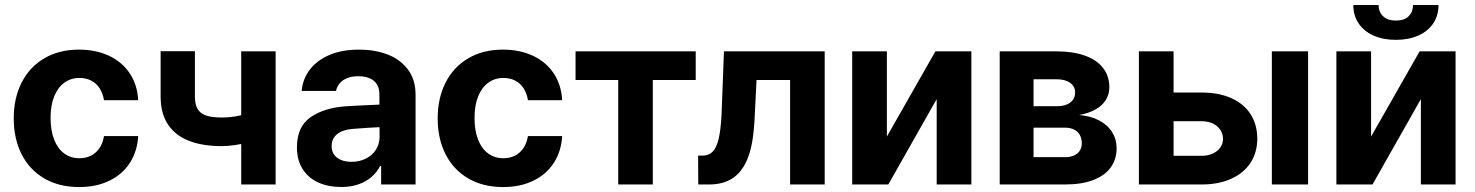

<svg xmlns="http://www.w3.org/2000/svg" viewBox="-20 -735 5876 765"><path d="M34.7 -263.2Q34.7 -344.1 66.3 -406.2Q97.9 -468.3 156.8 -502.8Q215.6 -537.3 294.6 -537.3Q362.5 -537.3 415 -512.5Q467.5 -487.6 497.5 -441.9Q527.6 -396.1 530.6 -335.8H394.3Q390.1 -362.3 377.4 -382.5Q364.7 -402.7 344.1 -413.5Q323.5 -424.4 296.7 -424.4Q262.1 -424.4 236.2 -405.5Q210.3 -386.7 195.9 -350.9Q181.5 -315.1 181.5 -265.2Q181.5 -214.7 195.8 -178.6Q210 -142.5 235.9 -123.5Q261.8 -104.5 296.7 -104.5Q322.3 -104.5 342.7 -115Q363.2 -125.4 376.5 -145.2Q389.8 -164.9 394.3 -192.8H530.6Q527.2 -132.5 497.8 -86.6Q468.4 -40.7 416.3 -15.2Q364.2 10.3 295.2 10.3Q215.2 10.3 156.2 -24.2Q97.3 -58.7 66 -120.7Q34.7 -182.6 34.7 -263.2Z M1078.2 0H941.1V-530.4H1078.2ZM863.5 -152.8Q786.4 -152.8 732.4 -174.1Q678.3 -195.4 649.1 -239.3Q620 -283.2 620 -350.6V-531H756.6V-350.6Q756.6 -319.1 767.2 -301.1Q777.7 -283 800.6 -274.9Q823.5 -266.8 863.5 -266.8Q898.8 -266.8 933.7 -274.2Q968.6 -281.6 1011.4 -296.7V-182.6Q993.3 -174.3 968.5 -167.7Q943.8 -161 915.8 -156.9Q887.8 -152.8 863.5 -152.8Z M1383.7 -221.3Q1345.1 -218.1 1323.2 -200.4Q1301.3 -182.7 1301.3 -152.7Q1301.3 -132.6 1311.4 -118.6Q1321.4 -104.6 1339.4 -97.4Q1357.3 -90.3 1380.6 -90.3Q1413 -90.3 1438.6 -103.5Q1464.1 -116.7 1478.2 -139.3Q1492.4 -161.9 1492.4 -189.6L1491.6 -360.9Q1491.6 -383.2 1481.7 -399.1Q1471.7 -415 1452.9 -423.1Q1434 -431.3 1407.4 -431.3Q1383 -431.3 1364.6 -424.3Q1346.2 -417.3 1334.5 -404.2Q1322.7 -391 1318.8 -372.7H1181.8Q1186 -419.5 1214 -457Q1242.1 -494.4 1292.3 -515.9Q1342.4 -537.3 1410.8 -537.3Q1472.4 -537.3 1523 -518.4Q1573.7 -499.5 1604.7 -458.9Q1635.8 -418.3 1635.8 -357.3V0H1498.6V-73.4H1494.5Q1481.2 -47.9 1459.8 -29.5Q1438.5 -11.1 1408.2 -0.5Q1377.9 10.1 1339.4 10.1Q1288 10.1 1248.2 -7.9Q1208.4 -25.9 1185.8 -61.5Q1163.1 -97.2 1163.1 -148.2Q1163.1 -230.4 1217.8 -268.2Q1272.4 -305.9 1360.1 -311.7Q1382 -313 1414.6 -314.7Q1447.2 -316.3 1473.6 -317.4Q1488.6 -318.2 1498.3 -318.4L1499.3 -228.7Q1483.2 -228 1446 -225.8Q1408.8 -223.6 1383.7 -221.3Z M1723.9 -263.2Q1723.9 -344.1 1755.5 -406.2Q1787.1 -468.3 1846 -502.8Q1904.9 -537.3 1983.8 -537.3Q2051.7 -537.3 2104.2 -512.5Q2156.7 -487.6 2186.8 -441.9Q2216.8 -396.1 2219.8 -335.8H2083.5Q2079.3 -362.3 2066.6 -382.5Q2053.9 -402.7 2033.3 -413.5Q2012.7 -424.4 1986 -424.4Q1951.3 -424.4 1925.4 -405.5Q1899.5 -386.7 1885.1 -350.9Q1870.7 -315.1 1870.7 -265.2Q1870.7 -214.7 1885 -178.6Q1899.2 -142.5 1925.1 -123.5Q1951 -104.5 1986 -104.5Q2011.5 -104.5 2032 -115Q2052.4 -125.4 2065.7 -145.2Q2079 -164.9 2083.5 -192.8H2219.8Q2216.4 -132.5 2187 -86.6Q2157.6 -40.7 2105.5 -15.2Q2053.4 10.3 1984.4 10.3Q1904.4 10.3 1845.5 -24.2Q1786.5 -58.7 1755.2 -120.7Q1723.9 -182.6 1723.9 -263.2Z M2273.2 -530.4H2752V-416.3H2581.1V0H2443.2V-416.3H2273.2Z M2761.5 -114.9H2779.2Q2803.9 -114.9 2819.3 -130.5Q2834.7 -146.1 2843.2 -181.2Q2851.7 -216.3 2854.9 -277.9Q2855.1 -284.8 2855.6 -295.6L2864.5 -530.4H3265.9V0H3128V-416.3H2994.3L2986.1 -253.2L2984.3 -227.9Q2977.9 -147.7 2956.4 -97.7Q2934.9 -47.7 2897.6 -23.9Q2860.3 0 2805.8 0H2762.2Z M3707 -530.4H3850.3V0H3712.1V-340.2L3519.4 0H3375.5V-530.4H3513.7V-190.9Z M3963.2 -530.4H4189Q4254.2 -530.4 4301.7 -513.7Q4349.3 -497 4374.6 -464.7Q4400 -432.4 4400 -387.2Q4400 -358.6 4385.6 -336.1Q4371.3 -313.5 4344.2 -298.5Q4317.1 -283.4 4279.5 -276.7Q4325.7 -273 4359.5 -255.1Q4393.4 -237.2 4411.2 -208.5Q4429 -179.9 4429 -144.6Q4429 -99.8 4405 -67.2Q4381 -34.6 4335 -17.3Q4289 0 4223.7 0H3963.2ZM4290.2 -164.3Q4290.2 -183.4 4282.4 -197.5Q4274.5 -211.5 4259.3 -218.9Q4244.1 -226.3 4223.7 -226.3H4098V-108.8H4223.7Q4244.1 -108.8 4259.3 -115.6Q4274.5 -122.5 4282.4 -134.8Q4290.2 -147.2 4290.2 -164.3ZM4263.6 -366.5Q4263.6 -391 4243.7 -405.1Q4223.8 -419.2 4189 -419.2H4098V-311.9H4192.1Q4214.1 -311.9 4230.3 -318.6Q4246.6 -325.2 4255.1 -337.4Q4263.6 -349.6 4263.6 -366.5Z M4989.6 -182.5Q4989.4 -128.2 4963 -87.1Q4936.5 -46 4886.3 -23Q4836.1 0 4767.3 0H4517.8V-530.4H4656V-114.1H4767.3Q4791.9 -114.1 4811.4 -122.9Q4830.8 -131.7 4841.8 -146.8Q4852.8 -161.9 4853 -181.5Q4852.8 -201.9 4841.8 -218.1Q4830.8 -234.4 4811.4 -243.2Q4791.9 -252 4767.3 -252H4608.8V-366.4H4767.3Q4836.3 -366.4 4886.4 -343.8Q4936.5 -321.2 4963 -279.6Q4989.4 -238 4989.6 -182.5ZM5047.5 -530.4H5191.9V0H5047.5Z M5636.3 -530.4H5779.5V0H5641.3V-340.2L5448.6 0H5304.7V-530.4H5442.9V-190.9ZM5541.6 -576.2Q5490.2 -576.2 5451.9 -593.6Q5413.6 -611 5392.9 -642.3Q5372.1 -673.6 5372.1 -715H5472.9Q5472.7 -698.1 5479.9 -684.3Q5487.1 -670.6 5502.4 -661.8Q5517.7 -653.1 5541.6 -653.1Q5576.2 -653.1 5593 -670.6Q5609.9 -688.1 5610 -715H5711.6Q5711.6 -673.6 5690.9 -642.3Q5670.2 -611 5631.6 -593.6Q5593.1 -576.2 5541.6 -576.2Z"/></svg>

Font: Pretendard Variable
Style: Regular
Weight: 400
Designer: Base glyphs from Inter by Rasmus Andersson; Hangul glyphs from Noto Sans CJK(Source Han Sans) by Jang Soo-young and Kang
Foundry: Kil Hyung-jin
Version: Version 1.100;FEAKit 1.0